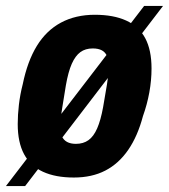

<svg xmlns="http://www.w3.org/2000/svg" viewBox="-40 -589 572 650"><path d="M210 12Q148 12 105.5 -7.5Q63 -27 41.5 -67Q20 -107 20 -169Q20 -200 24 -234.5Q28 -269 37 -304Q53 -382 85 -434Q117 -486 166.5 -512.5Q216 -539 281 -539Q344 -539 387 -519.5Q430 -500 451.5 -460Q473 -420 473 -357Q473 -317 465.5 -276Q458 -235 444 -196Q426 -128 394 -81.5Q362 -35 316.5 -11.5Q271 12 210 12ZM217 -102Q242 -102 259.5 -114.5Q277 -127 289 -154.5Q301 -182 309 -226Q318 -276 322 -302.5Q326 -329 327 -342Q328 -355 328 -363Q328 -385 322.5 -398.5Q317 -412 305 -418.5Q293 -425 274 -425Q249 -425 232 -412.5Q215 -400 203 -373Q191 -346 183 -300Q175 -250 170.5 -223Q166 -196 164.5 -183.5Q163 -171 163 -163Q163 -142 169 -128.5Q175 -115 187 -108.5Q199 -102 217 -102ZM-20 41 448 -569H512L45 41Z"/></svg>

Font: Archivo Condensed ExtraBold
Style: Italic
Weight: 800
Width: 3
Italic angle: -10°
Designer: Hector Gatti
Foundry: Omnibus-Type
Version: Version 2.001